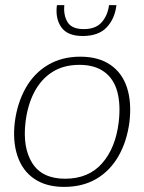

<svg xmlns="http://www.w3.org/2000/svg" viewBox="-20 -726 565 752"><path d="M294 -504Q366 -504 412.5 -472Q459 -440 477.5 -382.5Q496 -325 487 -248Q477 -172 444 -114.5Q411 -57 357.5 -25.5Q304 6 231 6Q161 6 114.5 -25.5Q68 -57 48.5 -115Q29 -173 38 -248Q48 -324 81 -382Q114 -440 168.5 -472Q223 -504 294 -504ZM235 -26Q327 -26 380 -86.5Q433 -147 445 -248Q453 -316 439.5 -366.5Q426 -417 388.5 -444.5Q351 -472 291 -472Q229 -472 185 -444Q141 -416 114.5 -365.5Q88 -315 80 -248Q68 -148 106.5 -87Q145 -26 235 -26ZM304 -585Q244 -585 220 -619.5Q196 -654 203 -706H232Q228 -667 244.5 -639.5Q261 -612 308 -612Q355 -612 378.5 -639Q402 -666 407 -706H436Q430 -653 398 -619Q366 -585 304 -585Z"/></svg>

Font: Aleo ExtraLight
Style: Italic
Weight: 250
Italic angle: -7°
Designer: Alessio Laiso
Foundry: Alessio Laiso
Version: Version 2.001;gftools[0.9.29]